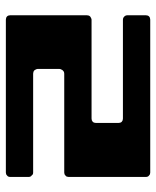

<svg xmlns="http://www.w3.org/2000/svg" viewBox="40 -560 520 639"><g transform="rotate(90 299.5 -240.0)"><path d="M30.3 -465.8Q30.3 -468.8 31.2 -471.7Q32.2 -474.6 34.2 -476.6Q36.1 -478.5 39.1 -479.5Q42 -480.5 44.9 -480.5Q166 -480.5 286.1 -480.5Q407.2 -480.5 528.3 -480.5Q534.2 -480.5 541 -480.5Q546.9 -480.5 553.7 -480.5Q556.6 -480.5 559.6 -479.5Q561.5 -478.5 563.5 -476.6Q566.4 -474.6 567.4 -471.7Q568.4 -468.8 568.4 -465.8Q568.4 -405.3 568.4 -343.8Q568.4 -283.2 568.4 -221.7Q568.4 -218.8 568.4 -215.8Q568.4 -211.9 568.4 -209Q568.4 -206.1 567.4 -203.1Q566.4 -200.2 563.5 -198.2Q561.5 -196.3 559.6 -195.3Q556.6 -194.3 553.7 -194.3Q475.6 -194.3 396.5 -194.3Q318.4 -194.3 241.2 -194.3Q236.3 -194.3 232.4 -194.3Q228.5 -194.3 224.6 -194.3Q221.7 -194.3 218.8 -193.4Q215.8 -191.4 213.9 -189.5Q211.9 -187.5 210.9 -184.6Q209 -181.6 209 -178.7Q209 -160.2 209 -145.5Q209 -129.9 209 -105.5Q209 -102.5 210.9 -99.6Q211.9 -96.7 213.9 -94.7Q215.8 -92.8 218.8 -91.8Q221.7 -90.8 224.6 -90.8Q302.7 -90.8 380.9 -90.8Q459 -90.8 537.1 -90.8Q541 -90.8 544.9 -90.8Q549.8 -90.8 553.7 -90.8Q556.6 -90.8 559.6 -89.8Q561.5 -87.9 563.5 -85.9Q566.4 -84 567.4 -81.1Q568.4 -79.1 568.4 -75.2Q568.4 -60.5 568.4 -47.9Q568.4 -35.2 568.4 -14.6Q568.4 -11.7 567.4 -8.8Q566.4 -5.9 563.5 -3.9Q561.5 -2 559.6 -1Q556.6 0 553.7 0Q432.6 0 311.5 0Q191.4 0 70.3 0Q63.5 0 57.6 0Q50.8 0 44.9 0Q42 0 39.1 -1Q36.1 -2 34.2 -3.9Q32.2 -5.9 31.2 -8.8Q30.3 -11.7 30.3 -14.6Q30.3 -75.2 30.3 -135.7Q30.3 -196.3 30.3 -256.8Q30.3 -259.8 30.3 -263.7Q30.3 -266.6 30.3 -269.5Q30.3 -272.5 31.2 -275.4Q32.2 -278.3 34.2 -280.3Q36.1 -282.2 39.1 -283.2Q42 -285.2 44.9 -285.2Q123 -285.2 201.2 -285.2Q279.3 -285.2 357.4 -285.2Q361.3 -285.2 366.2 -285.2Q370.1 -285.2 374 -285.2Q377 -285.2 379.9 -286.1Q381.8 -287.1 384.8 -289.1Q386.7 -291 387.7 -293.9Q388.7 -296.9 388.7 -299.8Q388.7 -318.4 388.7 -334Q388.7 -349.6 388.7 -375Q388.7 -377.9 387.7 -380.9Q386.7 -383.8 384.8 -385.7Q381.8 -387.7 379.9 -388.7Q377 -389.6 374 -389.6Q295.9 -389.6 217.8 -389.6Q139.6 -389.6 61.5 -389.6Q56.6 -389.6 52.7 -389.6Q48.8 -389.6 44.9 -389.6Q42 -389.6 39.1 -390.6Q36.1 -392.6 34.2 -394.5Q32.2 -396.5 31.2 -399.4Q30.3 -401.4 30.3 -405.3Q30.3 -419.9 30.3 -432.6Q30.3 -445.3 30.3 -465.8Z"/></g></svg>

Font: pil love
Style: regular
Weight: 400
Designer: pierpaolo belleggia, riccardo antolini, manuela ilari
Foundry: pil communication
Version: Version 1.2